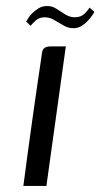

<svg xmlns="http://www.w3.org/2000/svg" viewBox="-20 -613 331 633"><path d="M57 0Q71 -107 86 -214Q101 -321 117 -428Q118 -439 120 -445.5Q122 -452 128.5 -456Q135 -460 148 -460H197L133 0ZM222 -520Q205 -520 189.5 -529Q174 -538 159 -547Q144 -556 127 -556Q110 -556 98 -545.5Q86 -535 81 -528L66 -542Q68 -544 72.5 -552Q77 -560 86 -569Q95 -578 107 -585.5Q119 -593 134 -593Q151 -594 166 -584Q181 -574 196 -565Q211 -556 226 -556Q247 -556 259 -568Q271 -580 275 -588L291 -574Q290 -571 284.5 -563Q279 -555 270 -545Q261 -535 249 -527.5Q237 -520 222 -520Z"/></svg>

Font: Genos
Style: Italic
Weight: 400
Italic angle: -8°
Version: Version 1.010